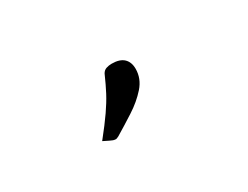

<svg xmlns="http://www.w3.org/2000/svg" viewBox="-32 -806 593 459"><g transform="rotate(-30 264.0 -577.0)"><path d="M165 -509Q190.8 -541.2 205.4 -562.4Q220 -583.5 229.9 -602.2Q239.8 -621 250.8 -646Q254.8 -653.2 261.8 -655.6Q268.8 -658 277 -658Q299 -658 309.9 -647.8Q320.8 -637.5 320.8 -619Q320.8 -592 301.9 -570.6Q283 -549.2 256 -531.9Q229 -514.5 204 -499.5Q201.5 -498.5 198.8 -497.2Q196 -496 193.5 -496.8Q189.5 -496.8 180.8 -501.2Z"/></g></svg>

Font: Young Serif Light
Style: Regular
Weight: 300
Designer: Bastien Sozeau
Foundry: NBR — Bastien Sozeau
Version: Version 5.001